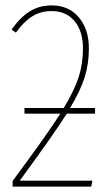

<svg xmlns="http://www.w3.org/2000/svg" viewBox="-20 -693 412 713"><path d="M333 -271H228Q185.5 -202.6 53.2 -22H323.2L318.8 0H26.9V-21Q154.8 -193.4 204.1 -271H70.8V-292H216.8Q256.8 -358.4 272.5 -407.7Q288.1 -457 288.1 -513.2Q288.1 -577.1 256.8 -614.5Q225.6 -651.9 171.9 -651.9Q130.4 -651.9 98.6 -631.6Q66.9 -611.3 39.1 -571.8L22.9 -583Q55.2 -628.9 90.6 -650.9Q126 -672.9 171.9 -672.9Q235.8 -672.9 272.9 -628.4Q310.1 -584 310.1 -513.2Q310.1 -456.1 294.4 -406Q278.8 -356 240.2 -292H333Z"/></svg>

Font: Fira Sans Compressed Thin
Style: Regular
Weight: 100
Width: 1
Designer: Carrois Corporate & Edenspiekermann AG
Foundry: Carrois Corporate GbR & Edenspiekermann AG
Version: Version 4.203;PS 004.203;hotconv 1.0.88;makeotf.lib2.5.64775